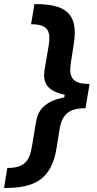

<svg xmlns="http://www.w3.org/2000/svg" viewBox="-63 -768 477 942"><path d="M375 -356.2C293.7 -356.2 272.7 -386.7 284.8 -461.3L299 -551.8C324.6 -712 247.9 -747.9 105.8 -747.9L89.5 -649.1C172.9 -649.1 187.9 -615.8 175.4 -541.5L155.5 -425.1C147 -369.3 160.9 -322.1 254.6 -303.3L252.5 -290.1C152.3 -271 122.2 -223.7 113.6 -168.3L94.1 -51.8C82.4 22.4 56.5 56.1 -27 56.1L-43.3 154.5C98.7 154.5 188.9 119 214.5 -41.5L229 -131.7C240.8 -206.7 274.5 -236.9 355.1 -236.9H356.5L376.4 -356.2Z"/></svg>

Font: TID UI Semi Bold
Style: Italic
Weight: 600
Italic angle: -9.39999°
Designer: The TID Project Authors
Foundry: Bakken & Bæck
Version: Version 1.001;hotconv 1.0.109;makeotfexe 2.5.65596